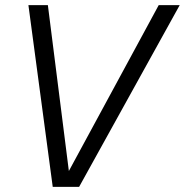

<svg xmlns="http://www.w3.org/2000/svg" viewBox="-20 -730 722 750"><path d="M600 -710H682L289 0H186L91 -710H167L249 -62Z"/></svg>

Font: Livvic
Style: Italic
Weight: 400
Italic angle: -10°
Designer: Jacques Le Bailly, Baron von Fonthausen
Version: Version 1.001; ttfautohint (v1.8.2)